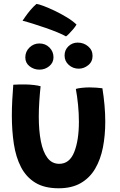

<svg xmlns="http://www.w3.org/2000/svg" viewBox="-20 -958 629 1005"><path d="M377 -492.5Q387.5 -496 407.8 -498.2Q428 -500.5 448 -500.5Q464 -500.5 483.8 -499.2Q503.5 -498 516 -496Q523 -452.5 527 -408.2Q531 -364 531 -321Q531 -249.5 518.8 -186.5Q506.5 -123.5 478.2 -75.2Q450 -27 403 0.2Q356 27.5 287 27.5Q212.5 27.5 164.8 -1.8Q117 -31 90 -83.2Q63 -135.5 52.5 -204.8Q42 -274 42 -354Q42 -393 44.2 -433.8Q46.5 -474.5 49.5 -514.5Q61 -515.5 79.8 -515.8Q98.5 -516 114 -516Q136 -515.5 157.8 -513Q179.5 -510.5 192.5 -506.5Q188.5 -469 185.8 -428.2Q183 -387.5 183 -347.5Q183 -274 194 -218.2Q205 -162.5 228.5 -131.5Q252 -100.5 290 -100.5Q344 -100.5 368.5 -162Q393 -223.5 393 -321Q393 -365 388.5 -409.8Q384 -454.5 377 -492.5ZM392 -598.5Q362 -598.5 340 -618.2Q318 -638 318 -667.5Q318 -696.5 338.2 -715.8Q358.5 -735 386.5 -735Q418 -735 441.2 -715.5Q464.5 -696 464.5 -665.5Q464.5 -635 441.8 -616.8Q419 -598.5 392 -598.5ZM186.5 -593.5Q157.5 -593.5 135 -611Q112.5 -628.5 112.5 -657.5Q112.5 -688 134.2 -709.2Q156 -730.5 186 -730.5Q218 -730.5 239 -709.2Q260 -688 260 -658Q260 -630 238 -611.8Q216 -593.5 186.5 -593.5ZM171 -937.5Q182 -936.5 208 -926.8Q234 -917 266 -901.8Q298 -886.5 329 -867.8Q360 -849 380.5 -829.5Q374 -818 362.5 -804.5Q351 -791 340.5 -780.5Q330 -770 325.5 -767.5Q309 -777 280.5 -788.8Q252 -800.5 218.8 -812Q185.5 -823.5 153.8 -833.5Q122 -843.5 98 -849.5Q102 -855.5 112.8 -871Q123.5 -886.5 138.8 -904.8Q154 -923 171 -937.5Z"/></svg>

Font: Grandstander SemiBold
Style: Regular
Weight: 600
Designer: Tyler Finck
Foundry: Etcetera Type Co
Version: Version 1.200; ttfautohint (v1.8.3)